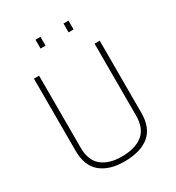

<svg xmlns="http://www.w3.org/2000/svg" viewBox="-212 -1027 1065 1163"><g transform="rotate(-30 321.0 -445.5)"><path d="M126 -196Q126 -108 176.5 -66.5Q227 -25 315 -25Q410 -25 462 -66.5Q514 -108 514 -196V-700H550V-196Q550 -91 489 -41Q428 9 315 9Q210 9 150 -41Q90 -91 90 -196V-700H126ZM216 -900H251V-838H216ZM412 -900H447V-838H412Z"/></g></svg>

Font: Panefresco 1wt
Style: Regular
Weight: 250
Version: Version 1.000